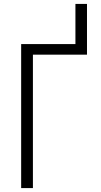

<svg xmlns="http://www.w3.org/2000/svg" viewBox="-20 -960 515 980"><path d="M88 0V-735H365V-940H424V-681H148V0Z"/></svg>

Font: Iosevka QP Light
Style: Regular
Weight: 300
Designer: Belleve Invis
Foundry: Belleve Invis
Version: Version 20.0.0; ttfautohint (v1.8.4)